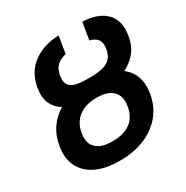

<svg xmlns="http://www.w3.org/2000/svg" viewBox="-170 -879 999 1031"><g transform="rotate(-30 329.5 -363.5)"><path d="M350.6 -457.5H367.2Q406.7 -457.5 438.5 -463.9Q470.2 -470.2 491 -489.7Q511.7 -509.3 517.6 -547.9Q523.4 -584.5 509.3 -604Q495.1 -623.5 461.4 -631.8L479 -737.3Q571.3 -735.4 621.1 -687.5Q670.9 -639.6 655.8 -547.9Q647 -492.7 617.2 -455.3Q587.4 -418 542 -395.5Q579.1 -367.7 595 -324.2Q610.8 -280.8 601.6 -222.7Q588.9 -147.5 544.7 -95.7Q500.5 -43.9 434.1 -17.1Q367.7 9.8 287.6 9.8H276.9Q196.3 9.8 138.7 -16.8Q81.1 -43.5 54 -95.2Q26.9 -147 39.1 -221.2Q48.8 -279.8 79.1 -323.7Q109.4 -367.7 155.8 -395.5Q118.2 -418 101.1 -455.3Q84 -492.7 92.8 -547.9Q107.9 -640.1 173.8 -687.7Q239.7 -735.4 332 -737.3L314.9 -631.8Q277.8 -623.5 257.6 -604Q237.3 -584.5 231 -547.9Q224.6 -508.8 238.8 -489.5Q252.9 -470.2 282.2 -463.9Q311.5 -457.5 350.6 -457.5ZM346.7 -345.7H335.9Q272.9 -345.7 230.2 -314.2Q187.5 -282.7 177.2 -221.2Q167 -160.6 199.7 -130.4Q232.4 -100.1 294.9 -100.6H305.7Q367.7 -100.1 410.2 -130.1Q452.6 -160.2 462.9 -222.7Q472.7 -283.2 440.7 -314.5Q408.7 -345.7 346.7 -345.7Z"/></g></svg>

Font: Inter Semi Bold
Style: Italic
Weight: 600
Italic angle: -9.39999°
Designer: Rasmus Andersson
Foundry: rsms
Version: Version 4.000;git-3c8e0fc